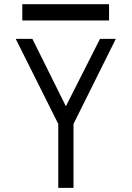

<svg xmlns="http://www.w3.org/2000/svg" viewBox="-20 -914 640 934"><path d="M263.5 -311 56.5 -725H137.5L300.5 -397L466.5 -725H543.5L337.5 -311V0H263.5ZM88.5 -893.5H510.5V-814.5H88.5Z"/></svg>

Font: JuliaMono Light
Style: Regular
Weight: 300
Monospace: yes
Designer: cormullion
Foundry: corm
Version: Version 0.054; ttfautohint (v1.8.4)